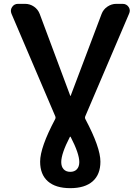

<svg xmlns="http://www.w3.org/2000/svg" viewBox="-20 -750 717 1000"><path d="M344 -37Q299 50 299 94Q299 118 311.5 131.5Q324 145 346 145Q368 145 380.5 131.5Q393 118 393 94Q393 50 348 -37Q348 -38 346 -38Q344 -38 344 -37ZM268 -144 40 -678Q32 -697 43 -713.5Q54 -730 74 -730H110Q136 -730 157 -715.5Q178 -701 187 -677L346 -251Q346 -250 347 -250Q348 -250 348 -251L509 -677Q518 -701 539.5 -715.5Q561 -730 586 -730H618Q639 -730 650 -713.5Q661 -697 652 -678L424 -144Q421 -136 425 -129Q503 18 503 92Q503 159 462.5 194.5Q422 230 346 230Q270 230 229.5 194.5Q189 159 189 92Q189 18 267 -129Q271 -136 268 -144Z"/></svg>

Font: Rounded Mplus 1c Bold
Style: Bold
Weight: 700
Version: Version 1.059.20150529